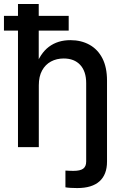

<svg xmlns="http://www.w3.org/2000/svg" viewBox="-24 -748 632 976"><path d="M368.7 208Q350.1 208 334.7 207Q319.3 206.1 308.6 204.1V119.1Q317.4 119.6 328.9 120.1Q340.3 120.6 348.6 120.6Q383.8 120.6 398.9 109.4Q414.1 98.1 414.1 73.2V0H520V73.7Q520 139.2 481.9 173.6Q443.8 208 368.7 208ZM173.3 -314.5V0H67.4V-727.5H172.9V-403.8H154.8Q179.2 -476.1 224.4 -510Q269.5 -543.9 334 -543.9Q388.7 -543.9 430.9 -520.5Q473.1 -497.1 496.6 -451.4Q520 -405.8 520 -338.4V0H414.1V-325.2Q414.1 -385.3 383.8 -418Q353.5 -450.7 299.8 -450.7Q263.7 -450.7 235.1 -435.3Q206.5 -419.9 189.9 -389.6Q173.3 -359.4 173.3 -314.5ZM-3.9 -592.3V-667.5H325.2V-592.3Z"/></svg>

Font: Inter 20pt Medium
Style: Regular
Weight: 500
Version: Version 4.001;git-66647c0bb